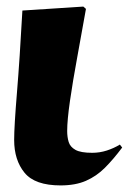

<svg xmlns="http://www.w3.org/2000/svg" viewBox="-20 -549 421 583"><path d="M164 14Q86 14 54.5 -24.5Q23 -63 23 -124Q23 -165 31.5 -268Q40 -371 48 -517L233 -529L241 -522Q228 -448 214.5 -375Q201 -302 192.5 -243Q184 -184 184 -151Q184 -133 188.5 -118Q193 -103 209 -94Q225 -85 260 -85Q283 -85 304.5 -92Q326 -99 344 -110L351 -101Q324 -65 298.5 -39.5Q273 -14 241 0Q209 14 164 14Z"/></svg>

Font: Literata 72pt ExtraBold
Style: Italic
Weight: 800
Italic angle: -2°
Designer: Latin by Veronika Burian and Jose Scaglione. Greek by Irene Vlachou. Cyrillic by Vera Evstafieva
Foundry: TypeTogether
Version: Version 3.002